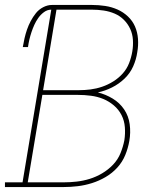

<svg xmlns="http://www.w3.org/2000/svg" viewBox="-38 -755 658 775"><path d="M-18 0V-19H53L169 -716Q153 -716 139.5 -706Q126 -696 116.5 -682.5Q107 -669 100.5 -654.5Q94 -640 89 -625Q84 -610 80.5 -595Q77 -580 75 -565H54Q57 -583 61 -600.5Q65 -618 71 -635.5Q77 -653 86 -670Q95 -687 107 -702Q119 -717 136.5 -726Q154 -735 172 -735H333Q360 -735 386.5 -731Q413 -727 436.5 -716.5Q460 -706 478.5 -688.5Q497 -671 507 -648Q517 -625 519 -598Q521 -571 516 -544Q512 -515 499.5 -487Q487 -459 464.5 -437.5Q442 -416 414 -402Q386 -388 357 -382Q389 -374 417 -357Q445 -340 463 -313.5Q481 -287 485.5 -253.5Q490 -220 484 -186Q479 -157 467.5 -129Q456 -101 435.5 -78.5Q415 -56 388.5 -40.5Q362 -25 333.5 -16Q305 -7 276 -3.5Q247 0 219 0ZM136 -391H281Q304 -391 327.5 -394Q351 -397 374.5 -405Q398 -413 419.5 -426.5Q441 -440 457.5 -458.5Q474 -477 483 -500Q492 -523 496 -547Q500 -570 498.5 -594Q497 -618 487.5 -638.5Q478 -659 462 -675Q446 -691 425 -700Q404 -709 380.5 -712.5Q357 -716 333 -716H190ZM219 -19Q245 -19 271.5 -22Q298 -25 324 -33Q350 -41 374.5 -55.5Q399 -70 418.5 -90.5Q438 -111 448.5 -137Q459 -163 464 -189Q468 -215 466 -241.5Q464 -268 452.5 -290.5Q441 -313 421.5 -329.5Q402 -346 379 -355.5Q356 -365 329.5 -368.5Q303 -372 276 -372H133L74 -19Z"/></svg>

Font: Iosevka Slab ThExObl
Style: Regular
Weight: 100
Width: 7
Italic angle: -9°
Monospace: yes
Designer: Belleve Invis
Foundry: Belleve Invis
Version: Version 11.1.1; ttfautohint (v1.8.3)